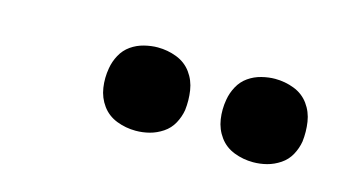

<svg xmlns="http://www.w3.org/2000/svg" viewBox="-34 -838 569 316"><g transform="rotate(15 250.0 -680.0)"><path d="M406 -609Q389 -609 373.5 -615Q358 -621 348.5 -634Q339 -647 336.5 -663.5Q334 -680 337 -697Q339 -709 345 -720Q351 -731 361 -738Q371 -745 383 -748Q395 -751 406 -751Q423 -751 438.5 -745Q454 -739 463.5 -726Q473 -713 475.5 -696.5Q478 -680 476 -663Q474 -651 468 -640Q462 -629 451.5 -622Q441 -615 429.5 -612Q418 -609 406 -609ZM206 -609Q189 -609 173.5 -615Q158 -621 148.5 -634Q139 -647 136.5 -663.5Q134 -680 137 -697Q139 -709 145 -720Q151 -731 161 -738Q171 -745 183 -748Q195 -751 206 -751Q223 -751 238.5 -745Q254 -739 263.5 -726Q273 -713 275.5 -696.5Q278 -680 276 -663Q274 -651 268 -640Q262 -629 251.5 -622Q241 -615 229.5 -612Q218 -609 206 -609Z"/></g></svg>

Font: Iosevka Slab Extrabold Oblique
Style: Regular
Weight: 800
Italic angle: -9°
Monospace: yes
Designer: Belleve Invis
Foundry: Belleve Invis
Version: Version 11.1.1; ttfautohint (v1.8.3)